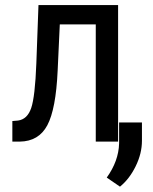

<svg xmlns="http://www.w3.org/2000/svg" viewBox="-20 -548 592 743"><path d="M437 -528.3V0H350.6V-453.6H211.4L203.1 -274.4Q196.3 -125.5 163.1 -63.2Q129.9 -1 56.6 0H27.8V-79.6L49.8 -81.5Q85.9 -86.4 100.8 -130.1Q115.7 -173.8 120.6 -302.2L128.9 -528.3ZM444.3 174.3 393.1 139.2Q439 75.2 440.9 7.3V-74.2H529.3V-3.4Q529.3 45.9 505.1 95.2Q481 144.5 444.3 174.3Z"/></svg>

Font: MAUL Condensed
Style: Condensed Regular
Weight: 400
Designer: MAUL
Version: Version 1.0; 2020; ttfautohint (v1.8.3)